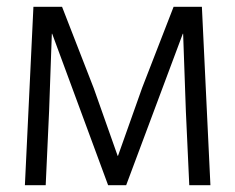

<svg xmlns="http://www.w3.org/2000/svg" viewBox="-20 -543 689 563"><path d="M78 -523H162L255 -284L325 -86H326L397 -286L489 -523H572L597 0H535L525 -217L517 -444H516L350 0H297L133 -444H132L124 -218L114 0H53Z"/></svg>

Font: Murecho Light
Style: Regular
Weight: 300
Designer: Neil Summerour
Foundry: Positype
Version: Version 1.010; ttfautohint (v1.8.3)